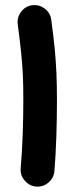

<svg xmlns="http://www.w3.org/2000/svg" viewBox="-20 -654 283 739"><path d="M48.3 -560.5Q44.9 -586.9 61.3 -608.6Q77.6 -630.4 104 -633.8Q130.4 -637.2 152.1 -620.8Q173.8 -604.5 177.2 -578.1Q186 -514.2 190.7 -465.1Q195.3 -416 197.3 -369.6Q199.2 -323.2 199.2 -266.1Q199.2 -196.8 196.8 -126.2Q194.3 -55.7 189.5 4.9Q187 31.2 166.3 48.8Q145.5 66.4 118.7 64Q92.3 61.5 75 41Q57.6 20.5 59.6 -5.9Q64.9 -66.4 67.4 -136Q69.8 -205.6 69.8 -272.9Q69.8 -324.7 67.9 -366Q65.9 -407.2 61.3 -452.4Q56.6 -497.6 48.3 -560.5Z"/></svg>

Font: Mikhak Bold
Style: Regular
Weight: 700
Designer: Amin Abedi
Version: Version 3.3